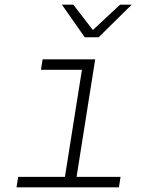

<svg xmlns="http://www.w3.org/2000/svg" viewBox="-20 -805 640 825"><path d="M51 0 58 -45H259L332 -505H156L163 -550H389L309 -45H498L491 0ZM344 -645 246 -785H295L379 -676L496 -785H546L404 -645Z"/></svg>

Font: JetBrains Mono Thin
Style: Italic
Weight: 100
Italic angle: -9°
Monospace: yes
Designer: Philipp Nurullin, Konstantin Bulenkov
Foundry: JetBrains
Version: Version 2.305; ttfautohint (v1.8.4.7-5d5b)